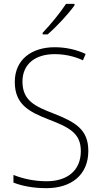

<svg xmlns="http://www.w3.org/2000/svg" viewBox="-20 -1063 529 1000"><path d="M368 -1035V-1043H324C294 -997 245 -937 202 -892V-884H228C275 -924 336 -990 368 -1035ZM440 -277C440 -391 370 -428 256 -473C163 -509 97 -539 97 -638C97 -732 167 -781 264 -781C309 -781 360 -773 412 -749L426 -782C379 -804 324 -817 265 -817C146 -817 57 -754 57 -636C57 -520 130 -481 233 -441C343 -399 401 -368 401 -276C401 -173 328 -119 223 -119C157 -119 96 -133 50 -152V-112C94 -95 150 -83 222 -83C349 -83 440 -150 440 -277Z"/></svg>

Font: Noto Sans Kannada UI SemiCondensed ExtraLight
Style: Regular
Weight: 200
Width: 4
Designer: Jelle Bosma - Monotype Design Team
Foundry: Monotype Imaging Inc.
Version: Version 2.005